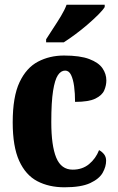

<svg xmlns="http://www.w3.org/2000/svg" viewBox="-20 -786 501 816"><path d="M254 10Q188 10 138.5 -16Q89 -42 61.5 -102.5Q34 -163 34 -266Q34 -375 63 -436.5Q92 -498 141.5 -524Q191 -550 252 -550Q320 -550 359.5 -535Q399 -520 415.5 -496Q432 -472 432 -444Q432 -423 423 -402Q414 -381 385.5 -367Q357 -353 299 -353Q299 -389 295 -419Q291 -449 282 -467.5Q273 -486 257 -486Q239 -486 226 -466.5Q213 -447 205.5 -399.5Q198 -352 198 -267Q198 -167 219 -116Q240 -65 289 -65Q330 -65 358.5 -88.5Q387 -112 401 -148Q414 -141 422.5 -130Q431 -119 431 -103Q431 -78 416.5 -52Q402 -26 363.5 -8Q325 10 254 10ZM176 -619Q189 -640 206 -665.5Q223 -691 239 -717.5Q255 -744 263 -766H425V-756Q417 -743 397.5 -723.5Q378 -704 352.5 -682Q327 -660 300 -640Q273 -620 251 -606H176Z"/></svg>

Font: Noto Serif Tamil ExtraCondensed Black
Style: Regular
Weight: 900
Width: 2
Designer: Indian Type Foundry, Tom Grace, and the Monotype Design Team
Foundry: Monotype Imaging Inc.
Version: Version 2.004; ttfautohint (v1.8.4.7-5d5b)